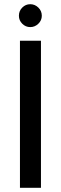

<svg xmlns="http://www.w3.org/2000/svg" viewBox="-20 -894 290 914"><path d="M75 0V-700H175V0ZM124 -765Q102 -765 86 -781Q70 -797 70 -819Q70 -842 86 -858Q102 -874 124 -874Q146 -874 162.5 -858Q179 -842 179 -819Q179 -797 162.5 -781Q146 -765 124 -765Z"/></svg>

Font: DM Sans 11pt Medium
Style: Regular
Weight: 500
Version: Version 4.004;gftools[0.9.30]